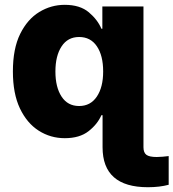

<svg xmlns="http://www.w3.org/2000/svg" viewBox="-20 -573 729 807"><path d="M601.6 213.9Q411.1 213.9 411.1 45.9V-88.9H406.2Q389.6 -50.8 352.1 -21.5Q314.5 7.8 252.4 7.8Q192.4 7.8 142.8 -23.7Q93.3 -55.2 63.7 -117.4Q34.2 -179.7 34.2 -272.5Q34.2 -368.7 64.9 -430.7Q95.7 -492.7 145.3 -522.7Q194.8 -552.7 252 -552.7Q316.4 -552.7 353.5 -521.2Q390.6 -489.7 406.2 -452.1H410.2V-545.9H583V45.9Q583 68.4 595.2 77.6Q607.4 86.9 638.7 86.9Q650.9 86.9 663.3 85.7Q675.8 84.5 689 83V203.6Q650.9 213.9 601.6 213.9ZM312.5 -127.4Q360.4 -127.4 387 -167Q413.6 -206.5 413.6 -272.5Q413.6 -339.4 387.2 -378.4Q360.8 -417.5 312.5 -417.5Q264.6 -417.5 238.8 -377.9Q212.9 -338.4 212.9 -272.5Q212.9 -206.5 238.8 -167Q264.6 -127.4 312.5 -127.4Z"/></svg>

Font: Inter Extra Bold
Style: Regular
Weight: 800
Designer: Rasmus Andersson
Foundry: rsms
Version: Version 4.000;git-3c8e0fc